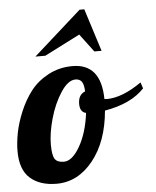

<svg xmlns="http://www.w3.org/2000/svg" viewBox="-54 -795 686 847"><g transform="rotate(-5 289.5 -372.0)"><path d="M3 -152Q3 -189 11.5 -233Q20 -277 40.5 -326Q61 -375 91 -414Q121 -453 169.5 -479Q218 -505 277 -505Q403 -505 405 -348Q409 -347 416 -347Q484 -347 570 -407L579 -380Q520 -317 403 -297Q391 -160 324 -77Q257 6 163 6Q89 6 46 -32Q3 -70 3 -152ZM118 -561 330 -750H351L411 -561H379L319 -641L162 -561ZM152 -169Q152 -121 163 -104.5Q174 -88 203 -88Q240 -88 274 -147Q308 -206 319 -294Q292 -300 292 -336Q292 -377 323 -389Q322 -419 313 -432Q304 -445 285 -445Q252 -445 220 -396Q188 -347 170 -283Q152 -219 152 -169Z"/></g></svg>

Font: Lobster Two
Style: Bold Italic
Weight: 700
Designer: Pablo Impallari
Foundry: Pablo Impallari. www.impallari.com
Version: Version 1.006